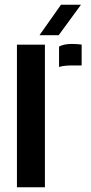

<svg xmlns="http://www.w3.org/2000/svg" viewBox="-20 -788 381 808"><path d="M51.3 0V-600H169V0ZM228.5 -506.3V-592.1Q249.3 -603.1 281.5 -603.1Q292.9 -603.1 304 -602.4Q315.2 -601.6 323.6 -600.4V-512.6H282.9Q250.1 -512.6 228.5 -506.3ZM146.3 -640 236.6 -768H320.7L227.1 -640Z"/></svg>

Font: Big Shoulders Stencil Text Thin
Style: Regular
Weight: 100
Designer: Patric King
Foundry: XO Type Co
Version: Version 2.001